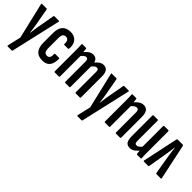

<svg xmlns="http://www.w3.org/2000/svg" viewBox="113 -1347 2384 2384"><g transform="rotate(45 1305.0 -155.5)"><path d="M93 185Q85 185 87 173L128 -4L16 -478Q13 -490 21 -490H102Q111 -490 112 -481L150 -269Q156 -237 161 -200.5Q166 -164 170 -132H173Q177 -164 182 -201Q187 -238 193 -270L231 -482Q232 -490 240 -490H319Q323 -490 325 -487Q327 -484 325 -478L175 177Q174 185 166 185Z M521 6Q447 6 411 -36.5Q375 -79 375 -165V-328Q375 -412 411.5 -454Q448 -496 520 -496Q566 -496 597.5 -476.5Q629 -457 643.5 -422Q658 -387 654 -338Q653 -325 644 -325H578Q574 -325 572 -328Q570 -331 571 -335Q573 -374 560.5 -393.5Q548 -413 521 -413Q492 -413 479 -393.5Q466 -374 466 -326V-165Q466 -118 479 -97.5Q492 -77 521 -77Q547 -77 559 -95.5Q571 -114 569 -154Q569 -166 578 -166H645Q654 -166 654 -156Q655 -75 622 -34.5Q589 6 521 6Z M735 0Q727 0 727 -10V-367Q727 -406 726.5 -433.5Q726 -461 724 -478Q723 -490 731 -490H796Q803 -490 804 -480Q806 -468 806.5 -455Q807 -442 808 -429Q834 -460 860.5 -478Q887 -496 921 -496Q949 -496 968.5 -480.5Q988 -465 996 -433Q1020 -462 1046 -479Q1072 -496 1104 -496Q1144 -496 1165 -467Q1186 -438 1186 -380V-10Q1186 0 1178 0H1104Q1095 0 1095 -10V-367Q1095 -391 1088 -402Q1081 -413 1065 -413Q1050 -413 1034.5 -402Q1019 -391 1002 -370V-10Q1002 0 994 0H920Q911 0 911 -10V-367Q911 -391 903.5 -402Q896 -413 880 -413Q866 -413 850.5 -402Q835 -391 818 -370V-10Q818 0 809 0Z M1319 185Q1311 185 1313 173L1354 -4L1242 -478Q1239 -490 1247 -490H1328Q1337 -490 1338 -481L1376 -269Q1382 -237 1387 -200.5Q1392 -164 1396 -132H1399Q1403 -164 1408 -201Q1413 -238 1419 -270L1457 -482Q1458 -490 1466 -490H1545Q1549 -490 1551 -487Q1553 -484 1551 -478L1401 177Q1400 185 1392 185Z M1810 0Q1801 0 1801 -10V-360Q1801 -388 1792.5 -400.5Q1784 -413 1766 -413Q1749 -413 1731 -400Q1713 -387 1693 -363L1682 -419Q1709 -454 1739.5 -475Q1770 -496 1806 -496Q1849 -496 1870.5 -465.5Q1892 -435 1892 -371V-10Q1892 0 1883 0ZM1617 0Q1608 0 1608 -10V-367Q1608 -406 1607.5 -433.5Q1607 -461 1605 -478Q1604 -490 1612 -490H1675Q1684 -490 1685 -480Q1688 -462 1689.5 -434.5Q1691 -407 1691 -391L1699 -376V-10Q1699 0 1690 0Z M2059 6Q2011 6 1991.5 -24Q1972 -54 1972 -119V-479Q1972 -490 1981 -490H2054Q2063 -490 2063 -479V-129Q2063 -98 2070 -87.5Q2077 -77 2094 -77Q2114 -77 2133.5 -92.5Q2153 -108 2170 -135L2182 -77Q2157 -41 2125 -17.5Q2093 6 2059 6ZM2182 0Q2175 0 2173 -10Q2171 -29 2169 -56Q2167 -83 2167 -99L2159 -114V-479Q2159 -490 2168 -490H2241Q2250 -490 2250 -479V-123Q2250 -84 2250.5 -56.5Q2251 -29 2253 -12Q2254 0 2245 0Z M2301 0Q2292 0 2294 -12L2393 -477Q2396 -490 2405 -490H2494Q2503 -490 2506 -477L2605 -11Q2607 0 2599 0H2521Q2513 0 2512 -8L2468 -268Q2464 -299 2459 -331.5Q2454 -364 2451 -397H2449Q2446 -364 2441 -331.5Q2436 -299 2431 -268L2387 -8Q2385 0 2378 0Z"/></g></svg>

Font: Sofia Sans Extra Condensed SemiBold
Style: Regular
Weight: 600
Designer: Botio Nikoltchev, Ani Petrova
Foundry: lettersoup
Version: Version 4.101